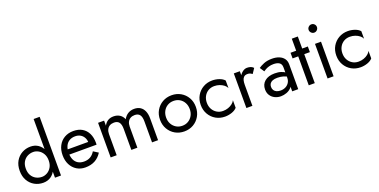

<svg xmlns="http://www.w3.org/2000/svg" viewBox="-19 -1584 4730 2398"><g transform="rotate(-20 2345.5 -385.0)"><path d="M420 -780V0H500V-780ZM35 -230Q35 -156 66 -102Q97 -48 149 -19Q201 10 263 10Q321 10 364 -19Q407 -48 431.5 -102Q456 -156 456 -230Q456 -305 431.5 -358.5Q407 -412 364 -441Q321 -470 263 -470Q201 -470 149 -441Q97 -412 66 -358.5Q35 -305 35 -230ZM116 -230Q116 -283 137.5 -320Q159 -357 195 -376Q231 -395 273 -395Q308 -395 342 -376Q376 -357 398 -320Q420 -283 420 -230Q420 -177 398 -140Q376 -103 342 -84Q308 -65 273 -65Q231 -65 195 -84Q159 -103 137.5 -140Q116 -177 116 -230Z M823 10Q897 10 951.5 -19.5Q1006 -49 1042 -107L977 -148Q952 -106 916 -85.5Q880 -65 833 -65Q786 -65 753 -85Q720 -105 703 -143Q686 -181 686 -235Q687 -288 704.5 -324.5Q722 -361 754.5 -380.5Q787 -400 833 -400Q872 -400 901 -383Q930 -366 946.5 -336Q963 -306 963 -265Q963 -258 960 -247.5Q957 -237 954 -232L986 -278H656V-210H1049Q1049 -212 1049.5 -219.5Q1050 -227 1050 -234Q1050 -307 1024 -360Q998 -413 949.5 -441.5Q901 -470 833 -470Q765 -470 713.5 -440Q662 -410 633.5 -356Q605 -302 605 -230Q605 -159 632.5 -105Q660 -51 709.5 -20.5Q759 10 823 10Z M1790 -290Q1790 -347 1772.5 -387.5Q1755 -428 1722 -449Q1689 -470 1642 -470Q1596 -470 1560 -448.5Q1524 -427 1500 -384Q1484 -425 1449.5 -447.5Q1415 -470 1367 -470Q1324 -470 1292.5 -451Q1261 -432 1240 -393V-460H1160V0H1240V-280Q1240 -316 1253 -342Q1266 -368 1290 -381.5Q1314 -395 1347 -395Q1392 -395 1413.5 -367Q1435 -339 1435 -280V0H1515V-280Q1515 -316 1528 -342Q1541 -368 1565 -381.5Q1589 -395 1622 -395Q1667 -395 1688.5 -367Q1710 -339 1710 -280V0H1790Z M1900 -230Q1900 -161 1931.5 -106.5Q1963 -52 2017 -21Q2071 10 2138 10Q2206 10 2259.5 -21Q2313 -52 2344.5 -106.5Q2376 -161 2376 -230Q2376 -300 2344.5 -354Q2313 -408 2259.5 -439Q2206 -470 2138 -470Q2071 -470 2017 -439Q1963 -408 1931.5 -354Q1900 -300 1900 -230ZM1981 -230Q1981 -278 2001.5 -315.5Q2022 -353 2057.5 -374Q2093 -395 2138 -395Q2183 -395 2218.5 -374Q2254 -353 2274.5 -315.5Q2295 -278 2295 -230Q2295 -182 2274.5 -145Q2254 -108 2218.5 -86.5Q2183 -65 2138 -65Q2093 -65 2057.5 -86.5Q2022 -108 2001.5 -145Q1981 -182 1981 -230Z M2522 -230Q2522 -278 2542.5 -315.5Q2563 -353 2598.5 -374Q2634 -395 2679 -395Q2716 -395 2748.5 -383.5Q2781 -372 2805 -353Q2829 -334 2839 -311V-411Q2815 -439 2770.5 -454.5Q2726 -470 2679 -470Q2612 -470 2558 -439Q2504 -408 2472.5 -354Q2441 -300 2441 -230Q2441 -161 2472.5 -106.5Q2504 -52 2558 -21Q2612 10 2679 10Q2726 10 2770.5 -5.5Q2815 -21 2839 -49V-149Q2829 -127 2805 -107.5Q2781 -88 2748.5 -76.5Q2716 -65 2679 -65Q2634 -65 2598.5 -86.5Q2563 -108 2542.5 -145Q2522 -182 2522 -230Z M3044 -460H2964V0H3044ZM3183 -372 3227 -438Q3209 -457 3187.5 -463.5Q3166 -470 3141 -470Q3109 -470 3078 -445Q3047 -420 3027.5 -377.5Q3008 -335 3008 -280H3044Q3044 -313 3050.5 -339Q3057 -365 3074 -380Q3091 -395 3121 -395Q3141 -395 3154 -389.5Q3167 -384 3183 -372Z M3343 -142Q3343 -167 3355 -185Q3367 -203 3391.5 -213Q3416 -223 3455 -223Q3497 -223 3534 -212.5Q3571 -202 3606 -178V-225Q3599 -234 3579 -248.5Q3559 -263 3525.5 -274.5Q3492 -286 3442 -286Q3357 -286 3309.5 -245.5Q3262 -205 3262 -138Q3262 -91 3284 -58Q3306 -25 3342.5 -7.5Q3379 10 3421 10Q3459 10 3497.5 -4Q3536 -18 3562.5 -47Q3589 -76 3589 -120L3573 -180Q3573 -144 3555.5 -116.5Q3538 -89 3508.5 -74Q3479 -59 3442 -59Q3413 -59 3390.5 -68.5Q3368 -78 3355.5 -97Q3343 -116 3343 -142ZM3331 -354Q3342 -362 3361 -373Q3380 -384 3407.5 -392Q3435 -400 3469 -400Q3490 -400 3509 -396Q3528 -392 3542.5 -383Q3557 -374 3565 -358.5Q3573 -343 3573 -319V0H3653V-330Q3653 -375 3630.5 -406Q3608 -437 3567.5 -453.5Q3527 -470 3473 -470Q3409 -470 3363.5 -451Q3318 -432 3292 -413Z M3718 -460V-385H3948V-460ZM3793 -620V0H3873V-620Z M4028 -650Q4028 -628 4044.5 -611.5Q4061 -595 4083 -595Q4106 -595 4122 -611.5Q4138 -628 4138 -650Q4138 -673 4122 -689Q4106 -705 4083 -705Q4061 -705 4044.5 -689Q4028 -673 4028 -650ZM4043 -460V0H4123V-460Z M4324 -230Q4324 -278 4344.5 -315.5Q4365 -353 4400.5 -374Q4436 -395 4481 -395Q4518 -395 4550.5 -383.5Q4583 -372 4607 -353Q4631 -334 4641 -311V-411Q4617 -439 4572.5 -454.5Q4528 -470 4481 -470Q4414 -470 4360 -439Q4306 -408 4274.5 -354Q4243 -300 4243 -230Q4243 -161 4274.5 -106.5Q4306 -52 4360 -21Q4414 10 4481 10Q4528 10 4572.5 -5.5Q4617 -21 4641 -49V-149Q4631 -127 4607 -107.5Q4583 -88 4550.5 -76.5Q4518 -65 4481 -65Q4436 -65 4400.5 -86.5Q4365 -108 4344.5 -145Q4324 -182 4324 -230Z"/></g></svg>

Font: Glinicke Jost Regular
Style: Regular
Weight: 400
Version: Version 3.710